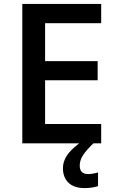

<svg xmlns="http://www.w3.org/2000/svg" viewBox="-20 -734 598 983"><path d="M94.2 0ZM498 0H94.2V-713.9H498V-615.2H210.9V-420.9H480V-323.2H210.9V-99.1H498ZM388.2 113.8Q388.2 157.2 431.2 157.2Q452.1 157.2 481.9 148.9V219.2Q448.2 229 414.1 229Q358.9 229 330.6 201.4Q302.2 173.8 302.2 127Q302.2 95.2 320.8 64.9Q339.4 34.7 385.3 0H458Q424.3 32.2 406.2 58.8Q388.2 85.4 388.2 113.8Z"/></svg>

Font: Open Sans Semibold
Style: Regular
Weight: 600
Foundry: Ascender Corporation
Version: Version 1.10; ttfautohint (v1.5.65-e2d9)